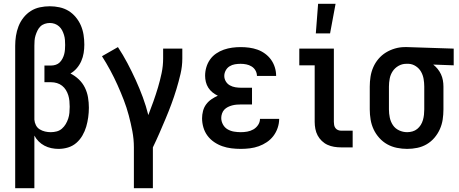

<svg xmlns="http://www.w3.org/2000/svg" viewBox="-20 -776 2415 1011"><path d="M60 215V-535Q60 -561 64 -587Q68 -613 77.5 -637.5Q87 -662 103.5 -683Q120 -704 142 -718Q164 -732 190 -737.5Q216 -743 242 -743Q268 -743 293.5 -737.5Q319 -732 340.5 -719Q362 -706 379 -685.5Q396 -665 406 -641.5Q416 -618 420 -592.5Q424 -567 424 -541Q424 -519 420.5 -497Q417 -475 408 -454.5Q399 -434 384.5 -417Q370 -400 351 -389Q375 -377 395 -358Q415 -339 427 -314.5Q439 -290 443.5 -263Q448 -236 448 -209Q448 -184 444.5 -158.5Q441 -133 434 -109Q427 -85 414 -62.5Q401 -40 382 -23.5Q363 -7 338.5 0.5Q314 8 288 8Q269 8 250 4Q231 0 214 -9Q197 -18 183.5 -31.5Q170 -45 161 -62V215ZM247 -80Q263 -80 278.5 -84Q294 -88 306 -98.5Q318 -109 326 -122.5Q334 -136 339 -151Q344 -166 345.5 -182Q347 -198 347 -214Q347 -229 345.5 -244.5Q344 -260 339.5 -274.5Q335 -289 327 -302Q319 -315 307 -324.5Q295 -334 280 -338.5Q265 -343 250 -343H214V-431H250Q262 -431 274 -435Q286 -439 294.5 -447.5Q303 -456 309 -467.5Q315 -479 318 -490.5Q321 -502 322 -514.5Q323 -527 323 -539Q323 -552 322 -565.5Q321 -579 317 -592Q313 -605 307 -616.5Q301 -628 291 -637Q281 -646 268.5 -650.5Q256 -655 242 -655Q229 -655 215.5 -650.5Q202 -646 192.5 -636.5Q183 -627 177 -614.5Q171 -602 167 -589Q163 -576 162 -562.5Q161 -549 161 -535V-146Q162 -131 169 -117Q176 -103 189 -95Q202 -87 217 -83.5Q232 -80 247 -80Z M685 215V0Q685 -43 677 -85Q669 -127 658 -168.5Q647 -210 631.5 -250Q616 -290 598.5 -329Q581 -368 560.5 -406Q540 -444 517 -480L601 -528Q628 -487 651 -443.5Q674 -400 694.5 -355Q715 -310 732 -264Q749 -218 761 -170Q775 -206 788 -242.5Q801 -279 812 -316Q823 -353 831 -391Q839 -429 839 -468V-520H940V-468Q940 -427 930.5 -386.5Q921 -346 909 -306.5Q897 -267 882.5 -228Q868 -189 852 -151Q836 -113 819.5 -75Q803 -37 785 0V215Z M1248 8Q1223 8 1198.5 5Q1174 2 1151 -6Q1128 -14 1107.5 -28Q1087 -42 1072.5 -61.5Q1058 -81 1051 -105Q1044 -129 1044 -153Q1044 -172 1049 -191.5Q1054 -211 1065.5 -226.5Q1077 -242 1093 -253Q1109 -264 1127 -272Q1112 -279 1099 -289.5Q1086 -300 1077 -314Q1068 -328 1064 -344.5Q1060 -361 1060 -377Q1060 -400 1066.5 -422Q1073 -444 1086 -462.5Q1099 -481 1118 -494Q1137 -507 1158.5 -514.5Q1180 -522 1202.5 -525Q1225 -528 1247 -528Q1270 -528 1292.5 -525Q1315 -522 1336 -514.5Q1357 -507 1375.5 -493.5Q1394 -480 1407 -462Q1420 -444 1427 -422Q1434 -400 1434 -377V-376H1333Q1333 -391 1325.5 -404.5Q1318 -418 1305 -426Q1292 -434 1277 -437Q1262 -440 1247 -440Q1232 -440 1217 -437.5Q1202 -435 1189 -427Q1176 -419 1168.5 -405Q1161 -391 1161 -376Q1161 -361 1169 -347.5Q1177 -334 1190.5 -326.5Q1204 -319 1219.5 -316.5Q1235 -314 1250 -314H1307V-226H1250Q1238 -226 1226 -225Q1214 -224 1202.5 -221Q1191 -218 1180 -212.5Q1169 -207 1161 -198.5Q1153 -190 1149 -178Q1145 -166 1145 -155Q1145 -137 1154 -120.5Q1163 -104 1178.5 -95Q1194 -86 1212 -83Q1230 -80 1248 -80Q1265 -80 1282 -83Q1299 -86 1314 -94.5Q1329 -103 1339 -118Q1349 -133 1349 -150H1450Q1450 -126 1442 -102.5Q1434 -79 1419.5 -60Q1405 -41 1385 -27.5Q1365 -14 1342.5 -6Q1320 2 1296 5Q1272 8 1248 8Z M1775 0Q1757 0 1739 -3Q1721 -6 1704.5 -13.5Q1688 -21 1674.5 -34Q1661 -47 1652.5 -63Q1644 -79 1640.5 -97.5Q1637 -116 1637 -134V-432H1556V-520H1738V-134Q1738 -126 1739.5 -117.5Q1741 -109 1746 -102Q1751 -95 1759 -91.5Q1767 -88 1775 -88H1837V0ZM1643 -600 1655 -756H1747L1718 -600Z M2124 8Q2097 8 2070 2.5Q2043 -3 2019.5 -16Q1996 -29 1977.5 -49.5Q1959 -70 1947.5 -94.5Q1936 -119 1931.5 -146Q1927 -173 1927 -200V-320Q1927 -346 1931 -372Q1935 -398 1945.5 -422Q1956 -446 1973 -466Q1990 -486 2012 -499.5Q2034 -513 2059.5 -520.5Q2085 -528 2111 -528H2125L2369 -520V-432L2261 -436Q2274 -426 2284.5 -413Q2295 -400 2302 -385Q2309 -370 2312 -353.5Q2315 -337 2315 -320V-200Q2315 -173 2311 -146.5Q2307 -120 2296 -95.5Q2285 -71 2267.5 -50.5Q2250 -30 2227 -16.5Q2204 -3 2177.5 2.5Q2151 8 2124 8ZM2124 -80Q2138 -80 2152 -84Q2166 -88 2177 -97Q2188 -106 2195.5 -118Q2203 -130 2207 -144Q2211 -158 2212.5 -172Q2214 -186 2214 -200V-320Q2214 -340 2210.5 -360.5Q2207 -381 2197 -398.5Q2187 -416 2169.5 -427.5Q2152 -439 2132 -440H2119Q2097 -440 2078 -429Q2059 -418 2047.5 -400.5Q2036 -383 2032 -362Q2028 -341 2028 -320V-200Q2028 -178 2032.5 -156.5Q2037 -135 2049 -117Q2061 -99 2081.5 -89.5Q2102 -80 2124 -80Z"/></svg>

Font: Iosevka Custom Semibold
Style: Regular
Weight: 600
Designer: Belleve Invis
Foundry: Belleve Invis
Version: Version 27.0.2; ttfautohint (v1.8.4)